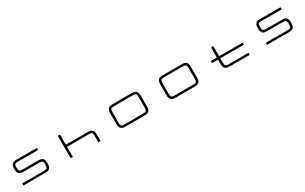

<svg xmlns="http://www.w3.org/2000/svg" viewBox="406 -2950 8266 5200"><g transform="rotate(-30 4539.0 -350.0)"><path d="M1123 -700H493C353 -700 307 -654 307 -514V-507.5C307 -367.5 353 -321.5 493 -321.5H967.5C1073 -321.5 1093 -301.5 1093 -196V-191C1093 -85.5 1073 -65.5 967.5 -65.5H298.5V0H977C1117 0 1163 -46 1163 -186V-201C1163 -340.5 1117 -387 977 -387H502.5C397.5 -387 377 -407 377 -511C377 -614.5 397.5 -634.5 502.5 -634.5H1123Z M1774.5 -700V0H1844.5V-318H2515C2620.5 -318 2640.5 -298 2640.5 -192.5V0H2710.5V-197.5C2710.5 -337.5 2664.5 -383.5 2524.5 -383.5H1844.5V-700Z M4080.5 -700H3496C3356 -700 3309.5 -654 3309.5 -514V-186C3309.5 -46 3356 0 3496 0H4080.5C4220.5 0 4266.5 -46 4266.5 -186V-514C4266.5 -654 4220.5 -700 4080.5 -700ZM3379.5 -191V-509C3379.5 -614.5 3399.5 -634.5 3505.5 -634.5H4071C4176.5 -634.5 4196.5 -614.5 4196.5 -509V-191C4196.5 -85.5 4176.5 -65.5 4071 -65.5H3505.5C3399.5 -65.5 3379.5 -85.5 3379.5 -191Z M5646 -700H5061.5C4921.5 -700 4875 -654 4875 -514V-186C4875 -46 4921.5 0 5061.5 0H5646C5786 0 5832 -46 5832 -186V-514C5832 -654 5786 -700 5646 -700ZM4945 -191V-509C4945 -614.5 4965 -634.5 5071 -634.5H5636.5C5742 -634.5 5762 -614.5 5762 -509V-191C5762 -85.5 5742 -65.5 5636.5 -65.5H5071C4965 -65.5 4945 -85.5 4945 -191Z M6379 -382.5V-317.5H6567V-186C6567 -46 6613 0 6753 0H7372.5V-65.5H6763C6657 -65.5 6637 -85.5 6637 -191V-317.5H7372.5V-382.5H6637V-700H6567V-382.5Z M8740.5 -700H8110.5C7970.5 -700 7924.5 -654 7924.5 -514V-507.5C7924.5 -367.5 7970.5 -321.5 8110.5 -321.5H8585C8690.5 -321.5 8710.5 -301.5 8710.5 -196V-191C8710.5 -85.5 8690.5 -65.5 8585 -65.5H7916V0H8594.5C8734.5 0 8780.5 -46 8780.5 -186V-201C8780.5 -340.5 8734.5 -387 8594.5 -387H8120C8015 -387 7994.5 -407 7994.5 -511C7994.5 -614.5 8015 -634.5 8120 -634.5H8740.5Z"/></g></svg>

Font: Melete Light
Style: Regular
Weight: 300
Width: 6
Designer: Sora Sagano
Foundry: DOT COLON
Version: Version 0.200;FEAKit 1.0